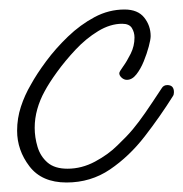

<svg xmlns="http://www.w3.org/2000/svg" viewBox="-20 -374 386 404"><path d="M120 10Q68 10 42 -24Q16 -58 16 -99Q16 -125 24 -149.5Q32 -174 45 -196Q57 -218 77 -245Q97 -272 123 -297Q149 -322 179 -338Q209 -354 242 -354Q270 -354 283.5 -337Q297 -320 297 -298Q297 -291 293 -276Q289 -261 282.5 -245Q276 -229 267 -217.5Q258 -206 247 -206Q241 -206 236 -210.5Q231 -215 231 -220Q231 -223 239 -234Q247 -245 255 -261Q263 -277 263 -295Q263 -306 257.5 -315Q252 -324 237 -324Q212 -324 186.5 -308.5Q161 -293 139 -269.5Q117 -246 100 -222.5Q83 -199 74 -182Q64 -164 58.5 -144.5Q53 -125 53 -105Q53 -85 59 -65Q65 -45 80 -32Q95 -19 122 -19Q152 -19 180 -34Q208 -49 227 -68Q247 -87 259.5 -102Q272 -117 285.5 -136.5Q299 -156 320 -188Q324 -195 332 -195Q346 -195 346 -180Q346 -175 344 -172Q317 -129 284.5 -87Q252 -45 211.5 -17.5Q171 10 120 10Z"/></svg>

Font: Ms Madi
Style: Regular
Weight: 400
Designer: Robert E. Leuschke
Foundry: Robert E. Leuschke
Version: Version 1.010; ttfautohint (v1.8.3)